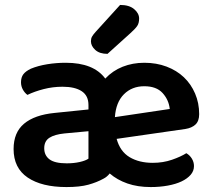

<svg xmlns="http://www.w3.org/2000/svg" viewBox="-20 -742 861 777"><path d="M246 -488Q359 -488 406 -424Q436 -456 476.5 -472Q517 -488 564 -488Q613 -488 654 -472.5Q695 -457 724 -429.5Q753 -402 769.5 -363.5Q786 -325 786 -280Q786 -252 771 -238Q756 -224 730 -220L452 -180Q466 -129 504.5 -106Q543 -83 598 -83Q640 -83 676 -95.5Q712 -108 734 -122Q748 -114 756.5 -100Q765 -86 765 -70Q765 -50 751.5 -34.5Q738 -19 715 -8Q692 3 659.5 9Q627 15 590 15Q537 15 495.5 0.5Q454 -14 424 -40Q413 -26 399 -19Q372 -4 337.5 5.5Q303 15 249 15Q149 15 92 -23.5Q35 -62 35 -139Q35 -206 77.5 -241.5Q120 -277 201 -285L338 -299V-317Q338 -355 310.5 -373Q283 -391 233 -391Q194 -391 157 -381.5Q120 -372 91 -358Q80 -366 72.5 -379.5Q65 -393 65 -409Q65 -429 74.5 -441.5Q84 -454 105 -464Q134 -476 171 -482Q208 -488 246 -488ZM250 -81Q279 -81 303 -86.5Q327 -92 338 -100V-211L241 -202Q201 -198 180 -184.5Q159 -171 159 -142Q159 -113 180.5 -97Q202 -81 250 -81ZM564 -393Q514 -393 481.5 -360.5Q449 -328 445 -268L667 -301Q663 -338 638 -365.5Q613 -393 564 -393ZM466 -722Q503 -722 523 -705Q543 -688 543 -667Q543 -648 535 -636.5Q527 -625 508 -608L415 -524Q383 -524 365.5 -540Q348 -556 348 -575Q348 -586 352.5 -594Q357 -602 367 -613Z"/></svg>

Font: Baloo Bhaina 2 SemiBold
Style: Regular
Weight: 600
Designer: Yesha Goshar, Manish Minz, Shuchita Grover and Ek Type
Foundry: Ek Type
Version: Version 1.640;hotconv 1.0.111;makeotfexe 2.5.65597; ttfautoh